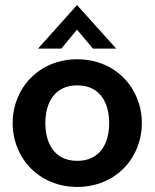

<svg xmlns="http://www.w3.org/2000/svg" viewBox="-20 -728 610 758"><path d="M130 -536H222L284 -611L347 -536H439L284 -708ZM285 10C436 10 540 -104 540 -242C540 -380 436 -494 285 -494C134 -494 30 -380 30 -242C30 -104 134 10 285 10ZM285 -93C195 -93 159 -162 159 -242C159 -322 195 -391 285 -391C375 -391 411 -322 411 -242C411 -162 375 -93 285 -93Z"/></svg>

Font: FREAK Grotesk Next
Style: Bold
Weight: 700
Width: 3
Designer: La Scuola Open Source
Foundry: La Scuola Open Source
Version: Version 1.000;PS 1.0;hotconv 1.0.72;makeotf.lib2.5.5900